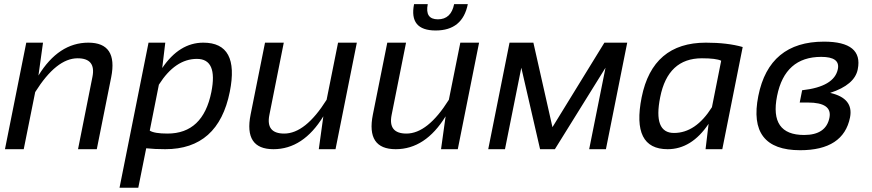

<svg xmlns="http://www.w3.org/2000/svg" viewBox="-20 -718 4198 924"><path d="M3.9 0 106.4 -512.7H187L165 -354.5Q262.2 -512.7 405.3 -512.7Q548.3 -512.7 515.1 -346.2L445.8 0H355.5L424.8 -347.7Q442.9 -437.5 353.5 -437.5Q251.5 -437.5 149.4 -274.9L94.2 0Z M760.7 -390.6Q843.3 -512.7 958.5 -512.7Q1133.3 -512.7 1085.9 -276.4Q1030.8 0 775.4 0Q725.1 0 683.6 -4.4L645.5 185.5H555.2L694.8 -512.7H775.4ZM744.6 -310.5 700.7 -89.4Q722.7 -75.2 786.1 -75.2Q957 -75.2 997.1 -274.9Q1028.8 -434.6 927.7 -434.6Q823.2 -434.6 744.6 -310.5Z M1697.3 -512.7 1594.7 0H1514.2L1536.1 -158.2Q1439 0 1295.9 0Q1152.8 0 1186 -166.5L1255.4 -512.7H1345.7L1276.4 -165Q1258.3 -75.2 1347.7 -75.2Q1449.7 -75.2 1551.8 -237.8L1606.9 -512.7Z M2285.6 -512.7 2183.1 0H2102.5L2124.5 -158.2Q2027.3 0 1884.3 0Q1741.2 0 1774.4 -166.5L1843.8 -512.7H1934.1L1864.7 -165Q1846.7 -75.2 1936 -75.2Q2038.1 -75.2 2140.1 -237.8L2195.3 -512.7ZM1972.7 -698.2H2038.6Q2023.9 -625 2087.4 -625Q2150.9 -625 2165.5 -698.2H2231.4Q2206.1 -571.3 2076.7 -571.3Q1947.3 -571.3 1972.7 -698.2Z M2329.6 0 2432.1 -512.7H2546.9L2638.7 -106L2888.7 -512.7H2998.5L2896 0H2815.4L2894 -392.1L2650.4 0H2579.1L2488.8 -392.1L2410.2 0Z M3450.7 -425.8Q3426.3 -437.5 3357.9 -437.5Q3194.3 -437.5 3157.2 -250.5Q3122.6 -78.1 3223.6 -78.1Q3328.1 -78.1 3406.2 -202.1ZM3456.1 0H3375.5L3390.1 -122.1Q3308.1 0 3192.9 0Q3018.1 0 3067.9 -249.5Q3120.6 -512.7 3377 -512.7Q3481 -512.7 3554.2 -491.7Z M3849.6 -68.4Q3955.1 -68.4 3971.7 -151.4Q3986.3 -224.6 3867.7 -224.6H3828.6L3840.3 -283.7Q3995.1 -300.8 4012.2 -385.7Q4023.9 -444.3 3932.1 -444.3Q3757.3 -444.3 3719.7 -256.3Q3682.1 -68.4 3849.6 -68.4ZM3629.4 -256.3Q3681.6 -517.6 3945.3 -517.6Q4134.8 -517.6 4107.9 -384.3Q4093.3 -309.6 3975.1 -271Q4088.9 -245.1 4070.8 -152.8Q4039.1 4.9 3830.6 4.9Q3577.1 4.9 3629.4 -256.3Z"/></svg>

Font: Sansation
Style: Italic
Weight: 400
Designer: Bernd Montag
Version: Version 1.301